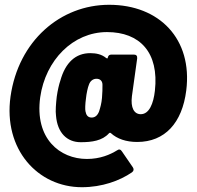

<svg xmlns="http://www.w3.org/2000/svg" viewBox="-20 -703 821 802"><path d="M436 -683C232 -683 57 -532 24 -300C-7 -79 138 79 322 79C406 79 480 52 531 17C539 11 540 4 535 -4L489 -71C484 -79 477 -81 469 -75C440 -57 398 -39 343 -39C230 -39 124 -124 148 -297C170 -452 285 -569 427 -569C564 -569 645 -484 627 -324C621 -270 603 -226 568 -226C540 -226 525 -253 531 -301L553 -459C554 -470 549 -475 539 -475H446C438 -475 433 -472 431 -465C430 -462 430 -459 428 -459C426 -459 425 -460 423 -461C405 -476 382 -481 357 -481C296 -481 253 -442 232 -366C227 -352 221 -327 217 -299C214 -272 211 -239 214 -219C220 -148 260 -109 317 -109C364 -109 407 -115 435 -146C438 -149 440 -149 443 -147C469 -123 507 -110 553 -110C669 -110 741 -190 758 -325C785 -540 646 -683 436 -683ZM363 -212C347 -212 340 -222 337 -238C335 -246 336 -270 339 -291C341 -312 347 -339 351 -348C356 -364 368 -374 383 -374C398 -374 408 -365 408 -349C408 -333 408 -316 406 -294C404 -271 399 -254 394 -238C388 -222 378 -212 363 -212Z"/></svg>

Font: Barlow Semi Condensed Black
Style: Regular
Weight: 900
Width: 4
Designer: Jeremy Tribby
Foundry: Tribby Type
Version: Version 1.408;PS 001.408;hotconv 1.0.88;makeotf.lib2.5.64775